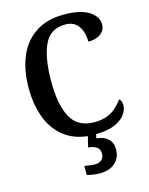

<svg xmlns="http://www.w3.org/2000/svg" viewBox="-139 -810 883 1137"><g transform="rotate(-15 302.5 -242.0)"><path d="M356 10Q256 10 188 -36Q120 -82 86 -164.5Q52 -247 52 -358Q52 -467 87 -549.5Q122 -632 192 -678Q262 -724 365 -724Q467 -724 518.5 -690.5Q570 -657 570 -609Q570 -575 542 -553Q514 -531 465 -531Q465 -563 455 -594Q445 -625 421.5 -645Q398 -665 358 -665Q266 -665 228.5 -584.5Q191 -504 191 -358Q191 -214 234 -137.5Q277 -61 377 -61Q424 -61 457 -74.5Q490 -88 513 -109.5Q536 -131 552 -154Q568 -141 568 -114Q568 -88 548 -59Q528 -30 481.5 -10Q435 10 356 10ZM329 240Q314 240 291 237Q268 234 251 229V173Q287 181 314 181Q340 181 355.5 168Q371 155 371 130Q371 101 351 88.5Q331 76 301 74L321 -9H371L362 34Q407 38 432.5 62Q458 86 458 126Q458 179 423 209.5Q388 240 329 240Z"/></g></svg>

Font: Noto Serif Sinhala SemiCondensed SemiBold
Style: Regular
Weight: 600
Width: 4
Designer: Jelle Bosma - Monotype Design Team
Foundry: Monotype Imaging Inc.
Version: Version 2.007; ttfautohint (v1.8.4.7-5d5b)